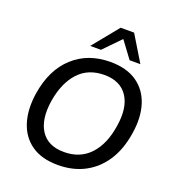

<svg xmlns="http://www.w3.org/2000/svg" viewBox="-164 -1068 1107 1208"><g transform="rotate(20 389.5 -464.5)"><path d="M77 -367Q103 -533 202 -623.5Q301 -714 451 -714Q559 -714 628 -666.5Q697 -619 724 -534Q751 -449 733 -339Q716 -228 665.5 -150.5Q615 -73 537 -32Q459 9 359 9Q251 9 182.5 -38.5Q114 -86 87 -171Q60 -256 77 -367ZM184 -357Q164 -227 212 -154Q260 -81 367 -81Q475 -81 541 -152Q607 -223 626 -349Q647 -477 598.5 -550.5Q550 -624 443 -624Q335 -624 270 -553.5Q205 -483 184 -357ZM295 -765 436 -938H526L631 -765H559L476 -877L367 -765Z"/></g></svg>

Font: Mulish SemiBold
Style: Italic
Weight: 600
Italic angle: -9°
Designer: Vernon Adams
Foundry: Vernon Adams
Version: Version 3.603; ttfautohint (v1.8.3)